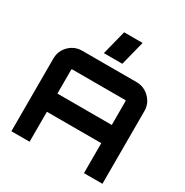

<svg xmlns="http://www.w3.org/2000/svg" viewBox="-215 -1144 1265 1315"><g transform="rotate(30 418.0 -486.5)"><path d="M58 0V-576Q58 -616 77.5 -648.5Q97 -681 129.5 -700.5Q162 -720 202 -720H633Q673 -720 705.5 -700.5Q738 -681 758 -648.5Q778 -616 778 -576V0H632V-237H202V0H58ZM202 -381H632V-569Q632 -572 630.5 -573.5Q629 -575 626 -575H208Q205 -575 203.5 -573.5Q202 -572 202 -569V-381ZM339 -780 388 -973H534L485 -780Z"/></g></svg>

Font: Orbitron ExtraBold
Style: Regular
Weight: 800
Designer: Matt McInerney
Foundry: The League of Moveable Type
Version: Version 2.001